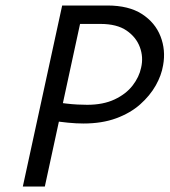

<svg xmlns="http://www.w3.org/2000/svg" viewBox="-20 -678 619 698"><path d="M283 -229Q257 -229 227 -232Q197 -235 166 -239L178 -307Q200 -304 221 -301.5Q242 -299 261.5 -298Q281 -297 297 -297Q355 -297 396.5 -316.5Q438 -336 462 -367Q486 -398 493 -432Q502 -470 488.5 -506.5Q475 -543 440 -567Q405 -591 345 -591H271L143 0H63L206 -658H370Q448 -658 496 -627Q544 -596 563.5 -546Q583 -496 573 -441Q567 -404 546 -367Q525 -330 489.5 -298.5Q454 -267 402.5 -248Q351 -229 283 -229Z"/></svg>

Font: Ysabeau Infant Medium
Style: Italic
Weight: 500
Italic angle: -12°
Designer: Christian Thalmann (Catharsis Fonts)
Version: Version 2.001;gftools[0.9.30]; featfreeze: ss01,ss02,lnum